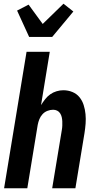

<svg xmlns="http://www.w3.org/2000/svg" viewBox="-20 -1014 540 1034"><path d="M2 0 123 -735H248L201 -448Q211 -464 223 -479.5Q235 -495 250.5 -506Q266 -517 284.5 -522.5Q303 -528 321 -528Q347 -528 370 -518.5Q393 -509 408 -490.5Q423 -472 430.5 -448.5Q438 -425 440.5 -399.5Q443 -374 441 -348Q439 -322 435 -297L386 0H261L313 -314Q315 -325 315.5 -337Q316 -349 315.5 -360.5Q315 -372 312.5 -383Q310 -394 304 -403.5Q298 -413 288 -418Q278 -423 266 -423Q251 -423 235.5 -417Q220 -411 209 -399Q198 -387 192 -372Q186 -357 183 -341L127 0ZM137 -815 72 -957 134 -989 210 -885 322 -994 375 -952 261 -815Z"/></svg>

Font: Iosevka Extrabold Oblique
Style: Regular
Weight: 800
Italic angle: -9°
Monospace: yes
Designer: Belleve Invis
Foundry: Belleve Invis
Version: Version 32.5.0; ttfautohint (v1.8.4)